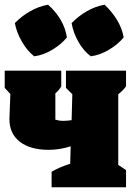

<svg xmlns="http://www.w3.org/2000/svg" viewBox="-32 -795 578 815"><path d="M187 0V-66Q204 -76 224 -84.5Q244 -93 266 -100L268 -174Q221 -159 175 -159Q96 -159 52 -193.5Q8 -228 8 -289L12 -396L-12 -422V-495H228V-428Q217 -410 203 -399V-287Q210 -285 218 -283.5Q226 -282 237 -282Q253 -282 272 -285L275 -395L248 -422V-495H503V-429Q492 -412 470 -395V-95L503 -73V0ZM172 -775Q204 -747 225 -711.5Q246 -676 252 -636Q227 -606 189.5 -583.5Q152 -561 113 -556Q83 -580 61 -618Q39 -656 31 -697Q59 -726 95.5 -747Q132 -768 172 -775ZM412 -775Q442 -747 464 -711.5Q486 -676 493 -636Q468 -606 430 -583.5Q392 -561 353 -556Q322 -580 300.5 -618Q279 -656 272 -697Q300 -726 336 -747Q372 -768 412 -775Z"/></svg>

Font: Piazzolla Black
Style: Regular
Weight: 900
Designer: Juan Pablo del Peral
Foundry: Huerta Tipografica
Version: Version 1.330